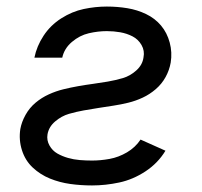

<svg xmlns="http://www.w3.org/2000/svg" viewBox="-20 -558 616 586"><path d="M261 8Q302 8 344 -1Q386 -10 424 -35Q462 -60 485 -98L409 -132Q393 -108 367.5 -93Q342 -78 314.5 -73Q287 -68 261 -68Q242 -68 223.5 -69.5Q205 -71 187.5 -76Q170 -81 155 -89.5Q140 -98 131 -114Q122 -130 125 -148Q129 -171 148.5 -187.5Q168 -204 190.5 -210.5Q213 -217 235.5 -221Q258 -225 280.5 -228.5Q303 -232 326 -235.5Q349 -239 371.5 -244.5Q394 -250 415.5 -260Q437 -270 455.5 -286Q474 -302 485.5 -323Q497 -344 501 -367Q506 -398 498 -428Q490 -458 471.5 -480Q453 -502 426 -515Q399 -528 368.5 -533Q338 -538 306 -538Q271 -538 235.5 -530.5Q200 -523 167 -502Q134 -481 113 -449Q92 -417 85 -382H170Q176 -410 199.5 -430Q223 -450 251 -456.5Q279 -463 306 -463Q327 -463 347 -459.5Q367 -456 384.5 -447Q402 -438 412 -420.5Q422 -403 418 -383Q415 -360 396 -343Q377 -326 354.5 -319.5Q332 -313 309 -309Q286 -305 263.5 -302Q241 -299 218.5 -295Q196 -291 173.5 -285.5Q151 -280 129 -270Q107 -260 88.5 -244.5Q70 -229 58 -207.5Q46 -186 42 -164Q37 -131 47 -99.5Q57 -68 80 -46.5Q103 -25 132.5 -13Q162 -1 194.5 3.5Q227 8 261 8Z"/></svg>

Font: Iosevka Sparkle
Style: Italic
Weight: 400
Italic angle: -9°
Designer: Belleve Invis
Foundry: Belleve Invis
Version: Version 4.5.0; ttfautohint (v1.8.3)